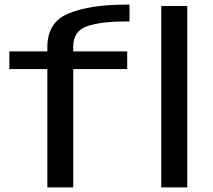

<svg xmlns="http://www.w3.org/2000/svg" viewBox="-20 -811 924 831"><path d="M185 0H297V-512H530.5V-588.5H297V-608Q297 -676.5 356.2 -697.2Q415.5 -718 520.5 -718H540.5V-791H523.5Q370.5 -791 277.8 -753.2Q185 -715.5 185 -608V-588.5H20.5V-512H185ZM678 0H790.5V-785H678Z"/></svg>

Font: Anybody Expanded
Style: Regular
Weight: 400
Width: 7
Version: Version 1.113;gftools[0.9.25]